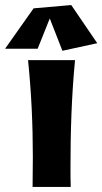

<svg xmlns="http://www.w3.org/2000/svg" viewBox="-71 -748 405 760"><path d="M40 -510C53 -384 59 -256 59 -127C59 -88 58 -48 58 -8H209C208 -33 208 -58 208 -83C208 -223 212 -365 226 -510ZM211 -728 62 -715 -51 -555H78L126 -675L176 -547L314 -577Z"/></svg>

Font: Galindo
Style: Regular
Weight: 400
Designer: Astigmatic (AOETI)
Foundry: Astigmatic (AOETI)
Version: Version 1.000